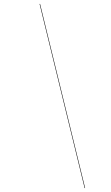

<svg xmlns="http://www.w3.org/2000/svg" viewBox="-20 -800 560 970"><path d="M182.5 -780 410 150H407.5L180 -780Z"/></svg>

Font: Bodoni* 72pt
Style: Italic
Weight: 400
Italic angle: -13°
Version: Version 2.3